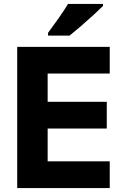

<svg xmlns="http://www.w3.org/2000/svg" viewBox="-20 -951 640 971"><path d="M67 0V-714H535V-579H221V-436H520V-301H221V-135H535V0ZM223 -785Q247 -817 275.5 -857.5Q304 -898 324 -931H501V-921Q483 -903 453 -875.5Q423 -848 390 -819.5Q357 -791 332 -771H223Z"/></svg>

Font: Noto Sans Mono ExtraBold
Style: Regular
Weight: 800
Designer: Monotype Design Team
Foundry: Monotype Imaging Inc.
Version: Version 2.014